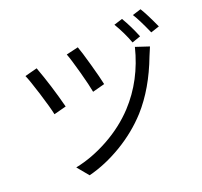

<svg xmlns="http://www.w3.org/2000/svg" viewBox="-125 -992 1250 1187"><g transform="rotate(-15 500.0 -399.0)"><path d="M438.5 -726.6Q455.1 -692.4 489.7 -600.1Q524.4 -507.8 537.1 -464.8L459 -436.5Q447.3 -480.5 413.6 -571.8Q379.9 -663.1 361.3 -701.2ZM780.3 -637.7 871.1 -616.2Q869.1 -610.4 852.5 -558.6Q797.9 -364.3 698.2 -231.4Q623 -132.8 518.6 -57.1Q414.1 18.6 304.7 56.6L237.3 -11.7Q346.7 -43.9 451.2 -114.3Q555.7 -184.6 628.9 -278.3Q748 -431.6 780.3 -637.7ZM159.2 -667Q219.7 -539.1 271.5 -392.6L192.4 -364.3Q178.7 -410.2 138.7 -507.8Q98.6 -605.5 80.1 -638.7ZM748 -825.2Q792 -763.7 828.1 -692.4L773.4 -668Q740.2 -738.3 693.4 -802.7ZM874 -853.5Q906.2 -810.5 956.1 -721.7L901.4 -698.2Q848.6 -793.9 819.3 -831.1Z"/></g></svg>

Font: Nasu
Style: Regular
Weight: 400
Designer: Ryoko NISHIZUKA (kana &amp; ideographs); Paul D. Hunt (Latin, Greek &amp; Cyrillic); Wenlong ZHANG (bopomofo); Sandoll C
Version: Version 2014.1215